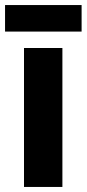

<svg xmlns="http://www.w3.org/2000/svg" viewBox="-36 -740 343 760"><path d="M287 -720H-16V-615H287ZM211 0V-550H59V0Z"/></svg>

Font: Noto Sans Georgian Condensed ExtraBold
Style: Regular
Weight: 800
Width: 3
Designer: Monotype Design Team, Akaki Razmadze
Foundry: Google LLC
Version: Version 2.005